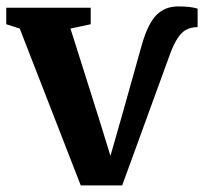

<svg xmlns="http://www.w3.org/2000/svg" viewBox="-24 -571 636 598"><path d="M227.5 6.5 37.5 -482 -4.5 -495.5V-547H258.5V-495.5L195.5 -482L285 -199L320 -85.5L353.5 -202.5L418.5 -434Q437 -498 463.5 -524.5Q490 -551 531 -551Q570.5 -551 591.5 -544V-486.5Q570.5 -486.5 554.5 -477.5Q528.5 -463.5 506.5 -405L356.5 6.5Z"/></svg>

Font: Merriweather Text
Style: Bold
Weight: 700
Designer: Eben Sorkin
Foundry: Eben Sorkin
Version: Version 2.100